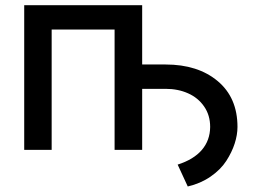

<svg xmlns="http://www.w3.org/2000/svg" viewBox="-20 -565 963 724"><path d="M71.3 0V-545.4H516.1V-321.8H604.5Q726.1 -321.8 800.8 -259.3Q875.5 -196.8 875.5 -86.4Q875.5 -56.6 865 -23.9Q854.5 8.8 833.3 41.7Q812 74.7 774.2 100.8Q736.3 127 688 138.2L649.9 55.7Q710 36.6 741 0.5Q772 -35.6 772.5 -86.4Q772.5 -130.4 749.8 -163.3Q727.1 -196.3 689.2 -213.1Q651.4 -230 604.5 -230H516.1V0H412.1V-453.6H174.8V0Z"/></svg>

Font: Interop Med
Style: Regular
Weight: 500
Designer: Rasmus Andersson, Google, Jang Haemin
Foundry: jhaemin
Version: Version 1.007